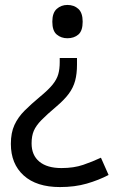

<svg xmlns="http://www.w3.org/2000/svg" viewBox="-20 -566 474 778"><path d="M292 -304Q292 -267 284.5 -239Q277 -211 259 -186.5Q241 -162 208 -134Q170 -102 148 -79.5Q126 -57 117 -36Q108 -15 108 15Q108 63 139.5 89Q171 115 229 115Q279 115 317 102Q355 89 389 73L420 143Q380 164 331.5 178Q283 192 223 192Q128 192 76 145Q24 98 24 17Q24 -28 38.5 -59.5Q53 -91 79.5 -117.5Q106 -144 142 -174Q176 -202 193 -223Q210 -244 216 -265Q222 -286 222 -314V-331H292ZM315 -478Q315 -441 297.5 -426Q280 -411 253 -411Q228 -411 210 -426Q192 -441 192 -478Q192 -514 210 -530Q228 -546 253 -546Q280 -546 297.5 -530Q315 -514 315 -478Z"/></svg>

Font: Noto Sans Cham
Style: Regular
Weight: 400
Designer: Monotype Design Team
Foundry: Monotype Imaging Inc.
Version: Version 2.002